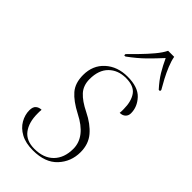

<svg xmlns="http://www.w3.org/2000/svg" viewBox="-242 -827 897 897"><g transform="rotate(45 206.5 -378.0)"><path d="M177 10Q129 10 97 -7.5Q65 -25 49 -53Q33 -81 33 -111Q33 -134 44.5 -143.5Q56 -153 72 -153Q71 -146 71 -139.5Q71 -133 71 -127Q71 -69 97 -34.5Q123 0 177 0Q238 0 272 -34.5Q306 -69 306 -129Q306 -208 205 -259Q149 -288 121.5 -320Q94 -352 94 -405Q94 -469 137 -508Q180 -547 247 -547Q316 -547 347.5 -513Q379 -479 379 -437Q379 -421 368.5 -411Q358 -401 340 -401Q341 -407 341 -413.5Q341 -420 341 -426Q341 -477 320 -507Q299 -537 246 -537Q194 -537 161.5 -505Q129 -473 129 -413Q129 -371 153.5 -344Q178 -317 227 -293Q280 -267 310.5 -231Q341 -195 341 -142Q341 -79 299.5 -34.5Q258 10 177 10ZM165 -614Q185 -634 211 -660.5Q237 -687 260.5 -715Q284 -743 295 -766H335Q339 -743 350.5 -715Q362 -687 376 -660.5Q390 -634 402 -614L401 -606H393Q363 -639 345 -669Q327 -699 311 -734Q279 -699 248.5 -669Q218 -639 173 -606H165Z"/></g></svg>

Font: Noto Serif Display ExtraLight
Style: Italic
Weight: 200
Italic angle: -12°
Designer: Monotype Design Team
Foundry: Monotype Imaging Inc.
Version: Version 2.009